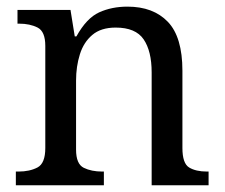

<svg xmlns="http://www.w3.org/2000/svg" viewBox="-20 -553 670 573"><path d="M27.3 0V-41H35.2Q68.4 -41 91.8 -53.2Q115.2 -65.4 115.2 -111.3V-416Q115.2 -459 92.3 -470.7Q69.3 -482.4 37.1 -482.4H32.2V-523.4H190.4L203.1 -444.3H208Q238.3 -499 275.9 -516.1Q313.5 -533.2 360.4 -533.2Q437.5 -533.2 481 -487.8Q524.4 -442.4 524.4 -341.8V-111.3Q524.4 -65.4 544.4 -53.2Q564.5 -41 597.7 -41H602.5V0H432.6V-336.9Q432.6 -400.4 408.7 -435.5Q384.8 -470.7 325.2 -470.7Q281.2 -470.7 255.4 -448.7Q229.5 -426.8 218.3 -390.6Q207 -354.5 207 -312.5V-106.4Q207 -63.5 230 -52.2Q252.9 -41 285.2 -41H290V0Z"/></svg>

Font: Noto Serif Todhri
Style: Regular
Weight: 400
Designer: Mikhail Merkuryev
Version: Version 1.000; ttfautohint (v1.8.4.7-5d5b)